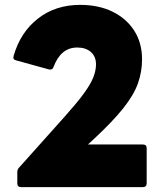

<svg xmlns="http://www.w3.org/2000/svg" viewBox="-20 -768 665 788"><path d="M67 0Q51 0 51 -16V-62Q51 -73 59 -81L246 -290Q296 -346 323.5 -383.5Q351 -421 362.5 -449.5Q374 -478 374 -504Q374 -536 353 -554.5Q332 -573 297 -573Q230 -573 200 -494Q196 -480 181 -483L47 -520Q31 -523 36 -539Q64 -636 136 -692Q208 -748 309 -748Q385 -748 442 -720Q499 -692 531 -642Q563 -592 563 -525Q563 -473 546 -425.5Q529 -378 486.5 -324.5Q444 -271 368 -200L341 -175H566Q582 -175 582 -160V-16Q582 0 566 0Z"/></svg>

Font: LINE Seed Sans App ExtraBold
Style: Regular
Weight: 800
Designer: LINE VX Design & Dalton Maag Ltd & Sandoll Inc
Foundry: Dalton Maag Ltd
Version: Version 1.003